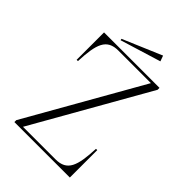

<svg xmlns="http://www.w3.org/2000/svg" viewBox="-240 -950 1060 1060"><g transform="rotate(45 289.5 -420.0)"><path d="M73 0H506V-214H496C490 -76 470 -15 379 -15H125L506 -685V-700H73V-486H83C89 -624 109 -685 200 -685H454L73 -15ZM406 -807 394 -840 166 -743 168 -734Z"/></g></svg>

Font: Sprat Condensed Thin
Style: Regular
Weight: 100
Width: 3
Designer: Ethan Nakache
Foundry: Collletttivo
Version: Version 2.000;Glyphs 3.2 (3217)